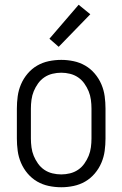

<svg xmlns="http://www.w3.org/2000/svg" viewBox="-20 -780 515 808"><path d="M238 8Q211 8 185 2.5Q159 -3 136.5 -16Q114 -29 96.5 -49.5Q79 -70 68.5 -94.5Q58 -119 54.5 -145Q51 -171 51 -197V-323Q51 -349 54.5 -375Q58 -401 68.5 -425.5Q79 -450 96.5 -470.5Q114 -491 136.5 -504Q159 -517 185 -522.5Q211 -528 238 -528Q264 -528 290 -522.5Q316 -517 338.5 -504Q361 -491 378.5 -470.5Q396 -450 406.5 -425.5Q417 -401 420.5 -375Q424 -349 424 -323V-197Q424 -171 420.5 -145Q417 -119 406.5 -94.5Q396 -70 378.5 -49.5Q361 -29 338.5 -16Q316 -3 290 2.5Q264 8 238 8ZM238 -46Q256 -46 274.5 -50.5Q293 -55 308.5 -65.5Q324 -76 335 -91.5Q346 -107 353 -124Q360 -141 362.5 -160Q365 -179 365 -197V-323Q365 -341 362.5 -360Q360 -379 353 -396Q346 -413 335 -428.5Q324 -444 308.5 -454.5Q293 -465 274.5 -469.5Q256 -474 238 -474Q219 -474 200.5 -469.5Q182 -465 166.5 -454.5Q151 -444 140 -428.5Q129 -413 122 -396Q115 -379 112.5 -360Q110 -341 110 -323V-197Q110 -179 112.5 -160Q115 -141 122 -124Q129 -107 140 -91.5Q151 -76 166.5 -65.5Q182 -55 200.5 -50.5Q219 -46 238 -46ZM227 -583 188 -617 311 -760 360 -720Z"/></svg>

Font: Iosevka QP Light
Style: Regular
Weight: 300
Designer: Belleve Invis
Foundry: Belleve Invis
Version: Version 20.0.0; ttfautohint (v1.8.4)